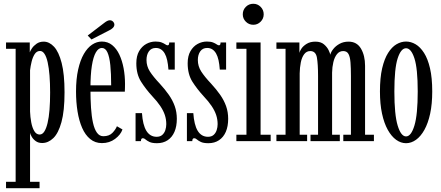

<svg xmlns="http://www.w3.org/2000/svg" viewBox="-20 -749 2343 1019"><path d="M12 250V216H63V-490H12V-523.5H138V-471Q140.5 -479 149.5 -492.5Q158.5 -506 174.2 -517Q190 -528 212 -528Q241.5 -528 266.8 -501Q292 -474 307.2 -414.8Q322.5 -355.5 322.5 -259Q322.5 -160 306.2 -101Q290 -42 263 -16Q236 10 204 10Q183.5 10 169.8 0Q156 -10 148.5 -23Q141 -36 139.5 -44V216H190V250ZM190.5 -35Q205 -35 215.2 -51Q225.5 -67 232.5 -96.2Q239.5 -125.5 242.8 -166.8Q246 -208 246 -257.5Q246 -307.5 242.8 -348.2Q239.5 -389 233 -418.2Q226.5 -447.5 216.2 -463Q206 -478.5 192.5 -478.5Q175 -478.5 164.2 -462Q153.5 -445.5 147.8 -421.8Q142 -398 139.5 -376V-157Q140.5 -128 145.8 -99.8Q151 -71.5 162 -53.2Q173 -35 190.5 -35Z M521 10.5Q485 10.5 458.8 -11Q432.5 -32.5 416 -70.2Q399.5 -108 391.5 -157.5Q383.5 -207 383.5 -263Q383.5 -330 394.8 -380Q406 -430 425.2 -463Q444.5 -496 469 -512.2Q493.5 -528.5 520.5 -528.5Q552 -528.5 575.2 -509.8Q598.5 -491 613.5 -459Q628.5 -427 636 -386.8Q643.5 -346.5 643.5 -303.5Q643.5 -293 643.2 -282.8Q643 -272.5 642.5 -262.5H453V-296H570Q570 -359 565.5 -403.2Q561 -447.5 550.2 -471Q539.5 -494.5 520.5 -494.5Q502.5 -494.5 488.8 -471Q475 -447.5 467.5 -399.8Q460 -352 460 -278Q460 -223.5 463 -177.5Q466 -131.5 473.5 -97.5Q481 -63.5 494.5 -44.8Q508 -26 528.5 -26Q559.5 -26 576.8 -44Q594 -62 600.5 -79L630 -62Q620.5 -34 590.8 -11.8Q561 10.5 521 10.5ZM465.5 -539.5 445.5 -560.5 534 -628Q541.5 -634 549 -637.8Q556.5 -641.5 563.5 -641.5Q570 -641.5 575.5 -638Q581 -634.5 584 -629Q587 -624 587 -618.5Q587 -609 578.8 -600.8Q570.5 -592.5 558 -587Z M813.5 11Q787 11 773.2 4.2Q759.5 -2.5 752.2 -9Q745 -15.5 738.5 -15.5Q732.5 -15.5 730.2 -11.2Q728 -7 728 0H699.5V-148.5H733.5Q735.5 -118 741.2 -94.5Q747 -71 756.5 -55.2Q766 -39.5 779.8 -31.2Q793.5 -23 811.5 -23Q830 -23 841.2 -33Q852.5 -43 857.5 -58.5Q862.5 -74 862.5 -90Q862.5 -115.5 854.8 -138.8Q847 -162 830.8 -186.2Q814.5 -210.5 788.5 -238Q754 -275.5 728.8 -315.2Q703.5 -355 703.5 -413Q703.5 -452 718.2 -477.5Q733 -503 756.2 -515.8Q779.5 -528.5 805.5 -528.5Q826 -528.5 838.2 -523.5Q850.5 -518.5 857.5 -513.5Q864.5 -508.5 869.5 -508.5Q874 -508.5 876 -512Q878 -515.5 878 -523.5H907.5V-379.5H874Q872 -408 867.2 -429.5Q862.5 -451 854.2 -465.2Q846 -479.5 834.2 -487Q822.5 -494.5 807 -494.5Q783 -494.5 770.2 -476.5Q757.5 -458.5 757.5 -430.5Q757.5 -397.5 775.5 -369.5Q793.5 -341.5 828 -305Q856 -274.5 876.2 -245.5Q896.5 -216.5 907.5 -185.5Q918.5 -154.5 918.5 -118.5Q918.5 -78.5 906 -49.5Q893.5 -20.5 869.8 -4.8Q846 11 813.5 11Z M1086 11Q1059.5 11 1045.8 4.2Q1032 -2.5 1024.8 -9Q1017.5 -15.5 1011 -15.5Q1005 -15.5 1002.8 -11.2Q1000.5 -7 1000.5 0H972V-148.5H1006Q1008 -118 1013.8 -94.5Q1019.5 -71 1029 -55.2Q1038.5 -39.5 1052.2 -31.2Q1066 -23 1084 -23Q1102.5 -23 1113.8 -33Q1125 -43 1130 -58.5Q1135 -74 1135 -90Q1135 -115.5 1127.2 -138.8Q1119.5 -162 1103.2 -186.2Q1087 -210.5 1061 -238Q1026.5 -275.5 1001.2 -315.2Q976 -355 976 -413Q976 -452 990.8 -477.5Q1005.5 -503 1028.8 -515.8Q1052 -528.5 1078 -528.5Q1098.5 -528.5 1110.8 -523.5Q1123 -518.5 1130 -513.5Q1137 -508.5 1142 -508.5Q1146.5 -508.5 1148.5 -512Q1150.5 -515.5 1150.5 -523.5H1180V-379.5H1146.5Q1144.5 -408 1139.8 -429.5Q1135 -451 1126.8 -465.2Q1118.5 -479.5 1106.8 -487Q1095 -494.5 1079.5 -494.5Q1055.5 -494.5 1042.8 -476.5Q1030 -458.5 1030 -430.5Q1030 -397.5 1048 -369.5Q1066 -341.5 1100.5 -305Q1128.5 -274.5 1148.8 -245.5Q1169 -216.5 1180 -185.5Q1191 -154.5 1191 -118.5Q1191 -78.5 1178.5 -49.5Q1166 -20.5 1142.2 -4.8Q1118.5 11 1086 11Z M1234.5 0V-34H1288V-490H1234.5V-523.5H1363V-34H1416.5V0ZM1324.5 -617.5Q1301 -617.5 1284.8 -633.8Q1268.5 -650 1268.5 -673Q1268.5 -696.5 1284.8 -712.8Q1301 -729 1324.5 -729Q1347 -729 1363.2 -712.8Q1379.5 -696.5 1379.5 -673Q1379.5 -650 1363.2 -633.8Q1347 -617.5 1324.5 -617.5Z M1447 0V-34H1495.5V-490H1447V-523.5H1569V-467Q1570 -476 1579.5 -490.5Q1589 -505 1607.8 -516.5Q1626.5 -528 1654 -528Q1682.5 -528 1699.2 -513.8Q1716 -499.5 1724 -482.8Q1732 -466 1733 -458.5Q1736 -472.5 1748.8 -488.8Q1761.5 -505 1782.2 -516.5Q1803 -528 1830 -528Q1874 -528 1895.8 -491Q1917.5 -454 1917.5 -400V-34H1964.5V0H1802V-34H1842.5V-345.5Q1842.5 -387.5 1840.2 -417.2Q1838 -447 1829.5 -462.5Q1821 -478 1801.5 -478Q1781.5 -478 1768.5 -461.8Q1755.5 -445.5 1749.2 -419.2Q1743 -393 1742.5 -363.5V-34H1783.5V0H1628V-34H1668V-345.5Q1668 -408.5 1662 -443.2Q1656 -478 1626.5 -478Q1607 -478 1594.5 -461.5Q1582 -445 1576.5 -417.8Q1571 -390.5 1570.5 -359.5V-34H1610V0Z M2135 11Q2107.5 11 2082.5 -7Q2057.5 -25 2038 -60Q2018.5 -95 2007.5 -146Q1996.5 -197 1996.5 -263.5Q1996.5 -336 2008.2 -386.5Q2020 -437 2039.8 -468.2Q2059.5 -499.5 2084.2 -514Q2109 -528.5 2135 -528.5Q2161 -528.5 2185.8 -514Q2210.5 -499.5 2230.5 -468.2Q2250.5 -437 2262.2 -386.5Q2274 -336 2274 -263.5Q2274 -197 2263 -146Q2252 -95 2232.5 -60Q2213 -25 2187.8 -7Q2162.5 11 2135 11ZM2135 -25Q2162 -25 2179.5 -82.8Q2197 -140.5 2197 -263.5Q2197 -385.5 2179.5 -439.2Q2162 -493 2135 -493Q2108 -493 2090.5 -439.2Q2073 -385.5 2073 -263.5Q2073 -140.5 2090.5 -82.8Q2108 -25 2135 -25Z"/></svg>

Font: Imbue Thin
Style: Regular
Weight: 400
Version: Version 1.102